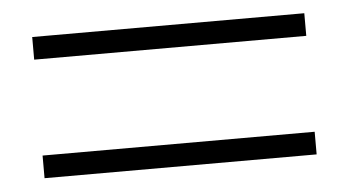

<svg xmlns="http://www.w3.org/2000/svg" viewBox="-32 -537 644 355"><g transform="rotate(-5 290.0 -360.0)"><path d="M543 -229V-271H38V-229ZM543 -449V-491H38V-449Z"/></g></svg>

Font: Source Han Serif CN
Style: Regular
Weight: 400
Designer: Ryoko NISHIZUKA 西塚涼子 (kana & ideographs); Frank Grießhammer (Latin, Greek & Cyrillic); Wenlong ZHANG 张文龙 (bopomofo); San
Foundry: Adobe
Version: Version 2.003;hotconv 1.1.1;makeotfexe 2.6.0